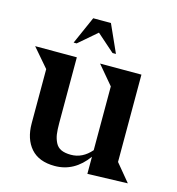

<svg xmlns="http://www.w3.org/2000/svg" viewBox="-104 -770 799 869"><g transform="rotate(15 295.5 -335.5)"><path d="M168.9 -551.8 226.1 -681.2H309.1L367.2 -551.8H351.1L268.1 -625L183.1 -551.8ZM200.2 -491.2V-184.1Q200.2 -151.9 203.1 -131.3Q206.1 -110.8 215.1 -92.8Q224.1 -74.7 241.9 -66.4Q259.8 -58.1 288.1 -58.1Q342.3 -58.1 382.8 -105V-403.8L309.1 -491.2H502.9V-82L570.8 0L382.8 5.9V-74.2Q321.8 9.8 230 9.8Q155.8 9.8 117.9 -33.4Q80.1 -76.7 80.1 -149.9V-403.8L4.9 -491.2Z"/></g></svg>

Font: Bluu Next
Style: Bold
Weight: 700
Designer: Jean-Baptiste Morizot, Igor Stepanchenko (Cyrillic)
Foundry: Igor Stepanchenko
Version: Version 1.005